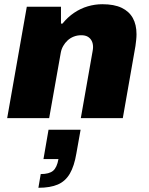

<svg xmlns="http://www.w3.org/2000/svg" viewBox="-20 -560 707 910"><path d="M14 0 107 -528H269V-448H276Q301 -479 331.5 -499.5Q362 -520 396 -530Q430 -540 465 -540Q521 -540 556.5 -523Q592 -506 609.5 -474.5Q627 -443 627 -398Q627 -385 625.5 -371Q624 -357 622 -342L562 0H363L419 -318Q420 -323 420.5 -328Q421 -333 421 -337Q421 -354 414.5 -366.5Q408 -379 396 -386Q384 -393 365 -393Q346 -393 329.5 -386.5Q313 -380 300.5 -368.5Q288 -357 279.5 -342Q271 -327 268 -310L213 0ZM162 330 173 265Q213 265 231.5 249.5Q250 234 257 194H186L210 55H362L342 167Q332 227 311 263Q290 299 254 314.5Q218 330 162 330Z"/></svg>

Font: Archivo SemiBold Black
Style: Italic
Weight: 900
Italic angle: -10°
Version: Version 2.001